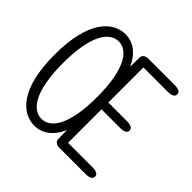

<svg xmlns="http://www.w3.org/2000/svg" viewBox="-162 -779 944 944"><g transform="rotate(45 309.5 -307.0)"><path d="M587 -595.5C587 -611 573 -619 546 -619H361C342 -619 330 -610 327.5 -593.5L327 -527.5C295.5 -597.5 247.5 -625 199.5 -625C111 -625 22 -543.5 22 -307.5C22 -71 111 10.5 199.5 10.5C248 10.5 296 -17.5 327.5 -88L328 -25.5C330.5 -9 342 0 361 0H546C573 0 587 -8.5 587 -23.5C587 -39 573 -47.5 546 -47.5H375.5V-280H506C532.5 -280 547 -289 547 -304C547 -319 532.5 -327.5 506 -327.5H375.5V-571.5H546C573 -571.5 587 -580.5 587 -595.5ZM80.5 -307.5C80.5 -500 135 -576.5 199.5 -576.5C263.5 -576.5 317.5 -500 317.5 -307.5C317.5 -114 263.5 -38 199.5 -38C135 -38 80.5 -114 80.5 -307.5Z"/></g></svg>

Font: RTM Light Light
Style: Regular
Weight: 300
Designer: after Tyler Finck
Foundry: An Endless Supply
Version: Version 1.000;Glyphs 3.2.1 (3258)